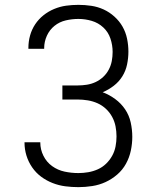

<svg xmlns="http://www.w3.org/2000/svg" viewBox="-20 -763 640 791"><path d="M303 8Q276 8 249 4.5Q222 1 196.5 -9Q171 -19 149.5 -35Q128 -51 112.5 -73.5Q97 -96 89 -122Q81 -148 81 -175Q81 -176 81 -176Q81 -176 81 -177H146Q146 -177 146 -176.5Q146 -176 146 -176Q146 -147 159 -121Q172 -95 195 -78.5Q218 -62 246 -56Q274 -50 303 -50Q323 -50 343.5 -53.5Q364 -57 383 -65.5Q402 -74 417 -88.5Q432 -103 442 -121Q452 -139 456 -159.5Q460 -180 460 -201Q460 -222 456 -242.5Q452 -263 442 -281.5Q432 -300 416.5 -314.5Q401 -329 382 -337.5Q363 -346 342 -349.5Q321 -353 300 -353H237V-411H300Q319 -411 338 -414Q357 -417 374 -425Q391 -433 405 -446Q419 -459 428 -476Q437 -493 440.5 -511.5Q444 -530 444 -549Q444 -577 435 -604Q426 -631 405.5 -650Q385 -669 358 -677Q331 -685 303 -685Q277 -685 251 -679Q225 -673 204.5 -656.5Q184 -640 173 -615.5Q162 -591 162 -565Q162 -564 162 -563.5Q162 -563 162 -562H97Q97 -563 97 -564Q97 -565 97 -566Q97 -592 104 -617Q111 -642 125 -663Q139 -684 159 -700Q179 -716 203 -726Q227 -736 252 -739.5Q277 -743 303 -743Q330 -743 356.5 -739Q383 -735 407 -724Q431 -713 451.5 -694.5Q472 -676 485 -653Q498 -630 503.5 -603.5Q509 -577 509 -550Q509 -524 503.5 -497.5Q498 -471 484 -448.5Q470 -426 448.5 -409.5Q427 -393 403 -383Q430 -373 454.5 -355Q479 -337 495.5 -312.5Q512 -288 518.5 -258.5Q525 -229 525 -199Q525 -171 519 -142.5Q513 -114 499 -88.5Q485 -63 463 -44Q441 -25 415 -13Q389 -1 360 3.5Q331 8 303 8Z"/></svg>

Font: Iosevka SS04 Light Extended
Style: Regular
Weight: 300
Width: 7
Monospace: yes
Designer: Belleve Invis
Foundry: Belleve Invis
Version: Version 19.0.0; ttfautohint (v1.8.4)